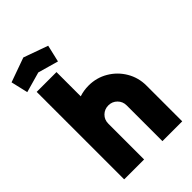

<svg xmlns="http://www.w3.org/2000/svg" viewBox="-286 -998 1097 1097"><g transform="rotate(-45 263.0 -449.0)"><path d="M40 -706H200V-510Q236 -522 275 -522Q339 -522 392.5 -490.5Q446 -459 477.5 -405.5Q509 -352 509 -288V1H349V-288Q349 -319 327.5 -340.5Q306 -362 275 -362Q244 -362 222.5 -341Q201 -320 201 -288V1H41V0H40ZM-23 -846 125 -899 273 -846 249 -743 125 -778 1 -743Z"/></g></svg>

Font: Lineal Heavy
Style: Regular
Weight: 900
Designer: Created by Frank Adebiaye with contributions from Anton Moglia & Ariel Martín Pérez
Created by Frank ADEBIAYE with FontF
Foundry: Velvetyne Type Foundry
Version: Version 2.000